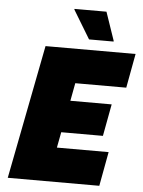

<svg xmlns="http://www.w3.org/2000/svg" viewBox="-61 -980 766 1028"><g transform="rotate(5 322.0 -466.0)"><path d="M20 0 160 -720H644L610 -536H336L318 -440H540L508 -268H284L268 -184H546L512 0ZM389 -776 297 -928V-932H469L521 -780V-776Z"/></g></svg>

Font: Kufam Black
Style: Italic
Weight: 900
Italic angle: -11°
Designer: Artur Schmal
Foundry: Original Type
Version: Version 1.301; ttfautohint (v1.8.3)